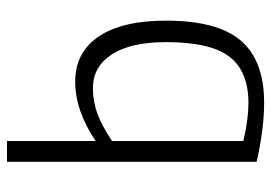

<svg xmlns="http://www.w3.org/2000/svg" viewBox="-136 -448 794 563"><g transform="rotate(90 261.5 -167.0)"><path d="M455 -522V210H394V-50Q305 10 220 10Q134 10 87.5 -59Q41 -128 41 -256Q41 -407 99.5 -475.5Q158 -544 282 -544Q357 -544 455 -522ZM394 -483Q360 -491 332.5 -494.5Q305 -498 283 -498Q190 -498 147 -442.5Q104 -387 104 -256Q104 -153 140 -97.5Q176 -42 239 -42Q278 -42 313.5 -55Q349 -68 394 -98Z"/></g></svg>

Font: Georama Light
Style: Regular
Weight: 300
Designer: Jean-Baptiste Levee
Foundry: Production Type
Version: Version 1.000